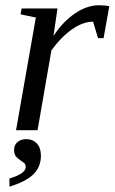

<svg xmlns="http://www.w3.org/2000/svg" viewBox="-20 -491 432 724"><path d="M353.5 -471.2Q377.9 -471.2 392.1 -467.3L370.6 -347.2H349.6L331.1 -409.2Q292 -409.2 250.2 -379.4Q208.5 -349.6 173.8 -300.8L121.6 0H40.5L115.2 -424.8L57.6 -437L61.5 -459H196.8L181.6 -355.5Q218.3 -410.6 263.4 -440.9Q308.6 -471.2 353.5 -471.2ZM134.3 95.7Q134.3 138.7 105.7 166.5Q77.1 194.3 15.6 212.9V182.1Q77.1 163.6 77.1 138.7Q77.1 128.4 70.3 123Q63.5 117.7 55.2 112.3Q46.9 106.9 40 98.6Q33.2 90.3 33.2 73.7Q33.2 55.2 46.4 44.4Q59.6 33.7 78.6 33.7Q103.5 33.7 118.9 50Q134.3 66.4 134.3 95.7Z"/></svg>

Font: Liberation Serif
Style: Italic
Weight: 400
Italic angle: -16.333°
Designer: Steve Matteson
Foundry: Ascender Corporation
Version: Version 2.1.5